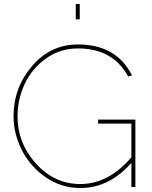

<svg xmlns="http://www.w3.org/2000/svg" viewBox="-20 -938 760 963"><path d="M639 0V-121Q528 5 383 5Q288 5 210 -48.5Q132 -102 90 -184.5Q48 -267 48 -355Q48 -498 140.5 -606.5Q233 -715 371 -715Q564 -715 642 -560L623 -554Q547 -695 371 -695Q281 -695 210.5 -644.5Q140 -594 104 -517Q68 -440 68 -355Q68 -220 160.5 -117.5Q253 -15 383 -15Q524 -15 639 -149V-318H472V-338H659V0ZM380 -841H360V-918H380Z"/></svg>

Font: Raleway
Style: Thin
Weight: 100
Designer: Matt McInerney, Pablo Impallari, Rodrigo Fuenzalida
Foundry: Matt McInerney, Pablo Impallari, Rodrigo Fuenzalida
Version: Version 3.000